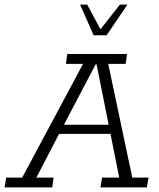

<svg xmlns="http://www.w3.org/2000/svg" viewBox="-50 -819 695 839"><path d="M-30 0 -23 -43H47L313 -540H238L244 -583H505L499 -540H423L528 -43H599L592 0H389L396 -43H471L430 -248L449 -234H198L216 -249L109 -43H184L178 0ZM221 -258 213 -274H437L428 -258L372 -538H368ZM359 -665 300 -799H331L389 -691L474 -799H507L416 -665Z"/></svg>

Font: Rokkitt SemiBold Light
Style: Italic
Weight: 300
Italic angle: -9°
Version: Version 3.103